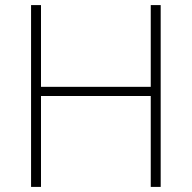

<svg xmlns="http://www.w3.org/2000/svg" viewBox="-20 -734 753 754"><path d="M611 0H572V-357H141V0H102V-714H141V-393H572V-714H611Z"/></svg>

Font: Noto Sans Lao Looped ExtraLight
Style: Regular
Weight: 200
Designer: Mark Frömberg, Ben Mitchell
Foundry: The Fontpad Ltd
Version: Version 1.002; ttfautohint (v1.8.4.7-5d5b)